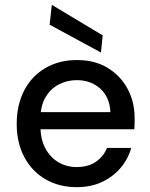

<svg xmlns="http://www.w3.org/2000/svg" viewBox="-20 -761 619 793"><path d="M297 12Q224 12 168 -20.5Q112 -53 80.5 -112Q49 -171 49 -249Q49 -328 80 -387.5Q111 -447 167.5 -480Q224 -513 298 -513Q372 -513 425 -480.5Q478 -448 507 -394Q536 -340 536 -274Q536 -264 536 -252.5Q536 -241 535 -227H122V-298H436Q433 -360 394 -395Q355 -430 297 -430Q257 -430 222.5 -412Q188 -394 167.5 -358.5Q147 -323 147 -270V-241Q147 -186 167.5 -148Q188 -110 222 -90.5Q256 -71 296 -71Q344 -71 375.5 -92.5Q407 -114 422 -150H522Q509 -104 478 -67.5Q447 -31 401.5 -9.5Q356 12 297 12ZM397 -544 185 -659 194 -741 404 -615Z"/></svg>

Font: DM Sans 17pt Medium
Style: Regular
Weight: 500
Version: Version 4.004;gftools[0.9.30]